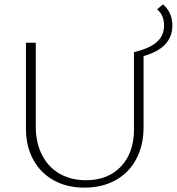

<svg xmlns="http://www.w3.org/2000/svg" viewBox="-20 -854 810 880"><path d="M638 -597V-271Q638 -188 604.5 -125Q571 -62 509.5 -28Q448 6 367 6Q287 6 226.5 -27.5Q166 -61 132.5 -122Q99 -183 99 -264V-658H144V-274Q144 -199 173 -143Q202 -87 254 -57.5Q306 -28 374 -28Q475 -28 534.5 -91Q594 -154 594 -261V-615Q663 -631 697.5 -660.5Q732 -690 732 -737Q732 -785 700 -811L727 -834Q770 -797 770 -737Q770 -634 638 -597Z"/></svg>

Font: Ysabeau SC Light
Style: Regular
Weight: 300
Designer: Christian Thalmann (Catharsis Fonts)
Version: Version 0.003